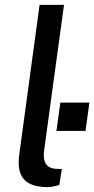

<svg xmlns="http://www.w3.org/2000/svg" viewBox="-20 -762 386 786"><path d="M175 4C189 4 207 0 223 -5L233 -70L207 -71C171 -74 153 -98 161 -149L242 -742H142L60 -138C49 -65 58 4 175 4ZM346 -342H227L211 -226H330Z"/></svg>

Font: United Sans Medium
Style: Italic
Weight: 500
Italic angle: -8°
Designer: Pablo Impallari, Rodrigo Fuenzalida (Modified by Dan O. Williams)
Version: Version 1.000;PS 001.000;hotconv 1.0.88;makeotf.lib2.5.64775